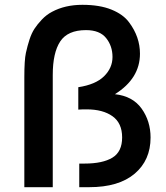

<svg xmlns="http://www.w3.org/2000/svg" viewBox="-20 -777 691 797"><path d="M337 -652Q261 -652 230 -605Q199 -558 199 -466V0H81V-456Q81 -528 87.5 -557.5Q94 -587 102.5 -613Q111 -639 123 -657.5Q135 -676 154 -696Q173 -716 196 -728Q250 -757 322 -757Q394 -757 443 -737Q492 -717 516 -684Q561 -624 561 -554Q561 -451 457 -386Q531 -378 568 -326Q605 -274 605 -206Q605 -112 539 -56Q473 0 350 0H309V-98H331Q406 -98 446.5 -122.5Q487 -147 487 -206.5Q487 -266 447 -294.5Q407 -323 340 -323Q317 -323 305 -322V-415Q377 -426 412 -460.5Q447 -495 447 -540.5Q447 -586 420.5 -619Q394 -652 337 -652Z"/></svg>

Font: Montserrat_am3
Style: Regular
Weight: 400
Designer: Julieta Ulanovsky
Foundry: Julieta Ulanovsky, Armenina letters added by Vahan Hovhannisyan
Version: Version 2.001